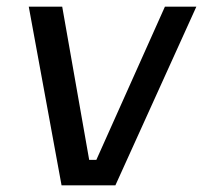

<svg xmlns="http://www.w3.org/2000/svg" viewBox="-20 -554 607 574"><path d="M260 0H164L66 -534H166ZM304 0H188L200 -76H316ZM325 0H234L473 -534H567Z"/></svg>

Font: Sora Variable Italic
Style: Regular
Weight: 400
Designer: Jonathan Barnbrook, Julián Moncada
Foundry: Barnbrook Fonts
Version: Version 2.000